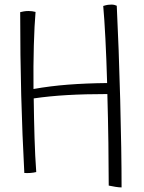

<svg xmlns="http://www.w3.org/2000/svg" viewBox="-20 -762 629 837"><path d="M489 -737Q498 -554 504 -327.5Q510 -101 510 55Q499 55 483.5 52.5Q468 50 454 47Q454 -31 452.5 -139Q451 -247 448 -352Q351 -352 273 -347.5Q195 -343 127 -333Q128 -246 130.5 -162.5Q133 -79 138 -12Q126 -9 112 -8Q98 -7 86 -8Q77 -176 72.5 -346.5Q68 -517 68 -709Q75 -711 84.5 -712.5Q94 -714 104 -714Q113 -714 120 -713Q127 -712 135 -710Q130 -653 127.5 -564.5Q125 -476 126 -374Q199 -387 277 -393Q355 -399 447 -400Q444 -506 439.5 -593.5Q435 -681 430 -736Q443 -740 450.5 -741Q458 -742 466 -742Q473 -742 479 -740.5Q485 -739 489 -737Z"/></svg>

Font: Atma Light
Style: Regular
Weight: 300
Designer: Gregori Vincens, Jeremie Hornus, Riccardo Olocco, Yoann Minet.
Foundry: black foundry
Version: Version 1.102;PS 1.100;hotconv 1.0.86;makeotf.lib2.5.63406